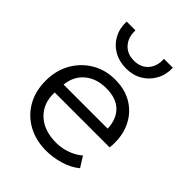

<svg xmlns="http://www.w3.org/2000/svg" viewBox="-219 -867 996 996"><g transform="rotate(45 279.0 -369.0)"><path d="M297.5 15Q221 15 162.5 -17Q104 -49 71 -106.8Q38 -164.5 38 -241Q38 -315.5 71 -374Q104 -432.5 160.8 -466.2Q217.5 -500 289.5 -500Q366 -500 420.2 -464.5Q474.5 -429 500.2 -368Q526 -307 517.5 -230.5H114.5Q111 -149.5 162.5 -100.2Q214 -51 304 -51Q343.5 -51 382.2 -64.5Q421 -78 449.5 -103L485.5 -45.5Q448.5 -15 397.2 0Q346 15 297.5 15ZM118 -292H441.5Q439 -359.5 400.2 -397.5Q361.5 -435.5 288.5 -435.5Q217.5 -435.5 171.5 -397.5Q125.5 -359.5 118 -292ZM288.5 -580Q237.5 -580 198.2 -602.5Q159 -625 137.8 -664.5Q116.5 -704 118.5 -754.5H183Q181 -702 210 -669.8Q239 -637.5 288.5 -637.5Q338 -637.5 366.5 -669.8Q395 -702 392 -754.5H457.5Q459 -704.5 437.2 -665Q415.5 -625.5 377 -602.8Q338.5 -580 288.5 -580Z"/></g></svg>

Font: Geologica ExtraLight
Style: Regular
Weight: 200
Designer: Sindre Bremnes, Frode Helland
Foundry: Monokrom Skriftforlag AS
Version: Version 1.010; ttfautohint (v1.8.4.7-5d5b);gftools[0.9.28]